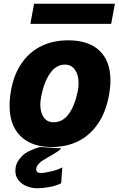

<svg xmlns="http://www.w3.org/2000/svg" viewBox="-20 -775 640 1031"><path d="M31.5 -208Q31.5 -246 39 -288.5Q54.5 -376 96.8 -436.5Q139 -497 202.5 -527.8Q266 -558.5 345.5 -558.5Q456.5 -558.5 514.8 -502.5Q573 -446.5 573 -343.5Q573 -307 565.5 -265.5Q549.5 -176 507.5 -113Q465.5 -50 402 -17.8Q338.5 14.5 258.5 14.5Q150 14.5 90.8 -43.5Q31.5 -101.5 31.5 -208ZM397 -283Q402 -306 402 -328.5Q402 -373 382.5 -400.5Q363 -428 328.5 -428Q282 -428 249.8 -382.8Q217.5 -337.5 201.5 -259Q196.5 -232.5 196.5 -213.5Q196.5 -171 214.8 -144.8Q233 -118.5 267.5 -118.5Q317 -118.5 349.2 -163Q381.5 -207.5 397 -283ZM62.5 142Q62.5 133 64 123Q68 101 82.5 81.5Q97 62 113 50Q125 41 149 30.8Q173 20.5 193.5 14.5L308.5 21.5Q306 27 293 36Q280 45 264 54.5Q248 64 238 69.5Q216 82.5 206.8 88.2Q197.5 94 186 107Q174.5 120 174.5 134.5Q174.5 154 198.5 154Q219 154 255.8 145Q292.5 136 314.5 124L308.5 209Q283 222.5 245.5 229.2Q208 236 180.5 236Q152.5 236 125.5 225.8Q98.5 215.5 80.5 194.2Q62.5 173 62.5 142ZM163 -755H597L577 -647H143Z"/></svg>

Font: JuliaMono Black
Style: Italic
Weight: 900
Italic angle: -9°
Monospace: yes
Designer: cormullion
Foundry: corm
Version: Version 0.057; ttfautohint (v1.8.4)